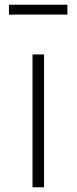

<svg xmlns="http://www.w3.org/2000/svg" viewBox="-20 -795 325 815"><path d="M266 -733V-775H18V-733ZM167 -564H118V0H167Z"/></svg>

Font: Glow Sans SC Normal Light
Style: Regular
Weight: 300
Designer: Ryoko NISHIZUKA (kana, bopomofo & ideographs); Paul D. Hunt (Latin, Greek & Cyrillic); Sandoll Communications, Soo-young
Version: Version 0.93